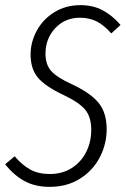

<svg xmlns="http://www.w3.org/2000/svg" viewBox="-25 -716 489 747"><path d="M444 -619 408 -586Q380 -618 351.5 -632.5Q323 -647 286 -647Q228 -647 190 -606.5Q152 -566 152 -507Q152 -465 174 -440Q196 -415 255 -388Q326 -355 358 -316.5Q390 -278 390 -213Q390 -156 363.5 -104.5Q337 -53 286.5 -21Q236 11 168 11Q112 11 70.5 -11.5Q29 -34 -5 -77L32 -108Q61 -74 92.5 -56.5Q124 -39 169 -39Q218 -39 254.5 -62.5Q291 -86 310.5 -125Q330 -164 330 -211Q330 -260 307 -288.5Q284 -317 223 -346Q151 -380 122.5 -414Q94 -448 94 -504Q94 -552 118 -596.5Q142 -641 186.5 -668.5Q231 -696 288 -696Q337 -696 374.5 -676Q412 -656 444 -619Z"/></svg>

Font: Fira Sans Extra Condensed Light
Style: Italic
Weight: 300
Width: 3
Italic angle: -8°
Designer: Carrois Corporate & Edenspiekermann AG
Foundry: Carrois Corporate GbR & Edenspiekermann AG
Version: Version 4.203